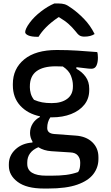

<svg xmlns="http://www.w3.org/2000/svg" viewBox="-20 -836 640 1106"><path d="M153 -70Q153 -99 168 -123.5Q183 -148 210 -162V-166Q139 -181 96.5 -227.5Q54 -274 54 -345V-352Q54 -440 119.5 -494Q185 -548 307 -548Q371 -548 424.5 -544.5Q478 -541 540 -536Q542 -531 543 -522Q544 -513 544 -504Q544 -476 535.5 -458Q527 -440 507 -440Q491 -440 471 -443Q451 -446 420 -449V-440Q453 -422 473.5 -393.5Q494 -365 494 -325V-317Q494 -268 466 -233Q438 -198 389.5 -179Q341 -160 279 -160Q274 -160 270 -160Q252 -134 252 -99Q252 -67 293 -64L415 -55Q476 -51 511.5 -17Q547 17 547 69V80Q547 128 518 166.5Q489 205 425.5 227.5Q362 250 257 250H232Q133 250 82 212Q31 174 31 119V110Q31 60 69 24.5Q107 -11 167 -15V-21Q153 -44 153 -70ZM176 -261Q199 -251 222.5 -246.5Q246 -242 278 -242Q334 -242 367 -266.5Q400 -291 400 -337V-345Q400 -370 388.5 -400Q377 -430 342 -453Q322 -454 300 -454Q228 -454 190 -425.5Q152 -397 152 -338V-332Q152 -317 157 -298Q162 -279 176 -261ZM247 176H276Q325 176 360.5 171.5Q396 167 430 155Q437 145 439.5 132Q442 119 442 106V99Q442 76 428 59.5Q414 43 385 42L276 35Q232 32 201 12Q137 39 137 100V108Q137 176 247 176ZM293 -816H317Q337 -816 352.5 -811.5Q368 -807 395 -787Q429 -763 464.5 -726.5Q500 -690 525 -640Q502 -625 466 -625Q449 -625 438.5 -631.5Q428 -638 414 -657Q397 -678 376 -697Q355 -716 320 -737H317Q273 -707 245.5 -679Q218 -651 202 -624H196Q161 -624 143 -632Q125 -640 125 -651Q125 -659 131 -672.5Q137 -686 151 -705Q176 -739 215.5 -769.5Q255 -800 293 -816Z"/></svg>

Font: Recursive Mn Csl St Med
Style: Regular
Weight: 500
Monospace: yes
Version: Version 1.079;hotconv 1.0.112;makeotfexe 2.5.65598; ttfautoh